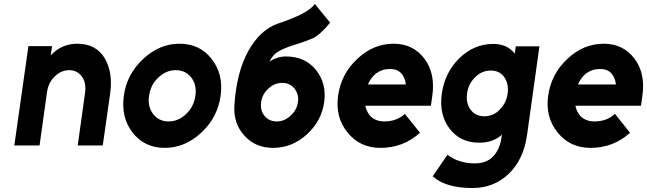

<svg xmlns="http://www.w3.org/2000/svg" viewBox="-20 -732 3256 966"><path d="M497 0 534 -260Q542 -316 534.5 -361Q527 -406 505 -442Q461 -512 369 -512Q300 -512 249 -467Q246 -464 242.5 -460.5Q239 -457 235 -453L242 -500H123L52 0H179L216 -265Q223 -317 255 -347Q288 -379 328 -379Q368 -379 392 -347Q415 -316 408 -265L371 0Z M883 -512Q782 -512 700 -435Q618 -359 603 -250Q588 -141 647 -65Q707 12 809 12Q911 12 993 -65Q1075 -141 1090 -250Q1105 -359 1045 -435Q986 -512 883 -512ZM864 -379Q914 -379 943 -341Q971 -304 963 -250Q959 -223 948 -200.5Q937 -178 917 -159Q878 -121 828 -121Q779 -121 750 -159Q722 -196 730 -250Q734 -277 745 -300Q756 -323 776 -341Q815 -379 864 -379Z M1564 -712Q1531 -664 1380 -614Q1289 -583 1229 -475Q1199 -420 1181.5 -351Q1164 -282 1159 -197Q1155 -109 1210 -49Q1265 12 1354 12Q1449 12 1523 -55Q1598 -123 1611 -218Q1624 -313 1569 -381Q1514 -448 1418 -448Q1377 -448 1336 -423Q1342 -435 1350 -445.5Q1358 -456 1367 -464Q1382 -475 1404 -485Q1426 -495 1457 -505Q1490 -515 1514.5 -524Q1539 -533 1555 -540Q1575 -550 1596.5 -570Q1618 -590 1641 -618ZM1400 -315Q1439 -315 1462 -286Q1485 -256 1479 -218Q1474 -179 1442 -150Q1411 -121 1373 -121Q1333 -121 1310 -150Q1288 -178 1294 -218Q1299 -258 1330 -286Q1361 -315 1400 -315Z M2148 -200 2155 -250Q2171 -362 2116 -436Q2059 -512 1961 -512Q1858 -512 1778 -436Q1696 -360 1681 -250Q1666 -142 1729 -65Q1791 12 1894 12Q2009 12 2093 -64L2017 -159Q1976 -121 1913 -121Q1873 -121 1845 -146Q1835 -157 1828 -170.5Q1821 -184 1818 -200ZM1941 -385Q1979 -385 1999 -363Q2018 -342 2022 -307H1831Q1845 -340 1870 -361Q1902 -385 1941 -385Z M2449 -377Q2494 -377 2517 -344Q2541 -310 2534 -262Q2528 -214 2494 -180Q2462 -147 2417 -147Q2372 -147 2348 -180Q2323 -214 2330 -262Q2336 -310 2371 -344Q2404 -377 2449 -377ZM2461 -511Q2365 -511 2291 -439Q2218 -367 2203 -262Q2188 -157 2241 -86Q2295 -14 2391 -14Q2455 -14 2498 -48Q2500 -50 2501.5 -52Q2503 -54 2505 -56L2503 -39Q2494 22 2460 56Q2427 90 2369 90Q2289 90 2231 47L2157 155Q2222 214 2358 214Q2465 214 2540 142Q2615 70 2632 -55L2694 -499H2575L2570 -461Q2569 -464 2566.5 -466.5Q2564 -469 2562 -471Q2526 -511 2461 -511Z M3205 -200 3212 -250Q3228 -362 3173 -436Q3116 -512 3018 -512Q2915 -512 2835 -436Q2753 -360 2738 -250Q2723 -142 2786 -65Q2848 12 2951 12Q3066 12 3150 -64L3074 -159Q3033 -121 2970 -121Q2930 -121 2902 -146Q2892 -157 2885 -170.5Q2878 -184 2875 -200ZM2998 -385Q3036 -385 3056 -363Q3075 -342 3079 -307H2888Q2902 -340 2927 -361Q2959 -385 2998 -385Z"/></svg>

Font: Unageo
Style: Bold-Italic
Weight: 700
Designer: Richard Sepsi
Foundry: Richard Sepsi
Version: Version 2.000